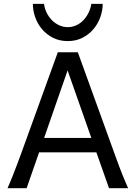

<svg xmlns="http://www.w3.org/2000/svg" viewBox="-20 -987 721 1007"><path d="M334.5 -617.7 211.4 -263.7H459ZM19.5 0Q25.9 -14.6 32.7 -30.8Q39.6 -46.9 47.6 -67.1Q55.7 -87.4 65.4 -113.3Q75.2 -139.2 87.9 -173.3L283.2 -712.9H388.2L583.5 -173.3Q595.7 -139.2 605.5 -113.3Q615.2 -87.4 623.5 -67.1Q631.8 -46.9 638.7 -30.8Q645.5 -14.6 651.9 0H551.8L485.4 -188H185.1L119.6 0ZM518.6 -966.8Q518.6 -931.2 505.9 -896.2Q493.2 -861.3 469.5 -833.5Q445.8 -805.7 411.9 -788.6Q377.9 -771.5 335.4 -771.5Q292.5 -771.5 258.5 -788.6Q224.6 -805.7 200.9 -833.5Q177.2 -861.3 164.8 -896.2Q152.3 -931.2 152.3 -966.8H210.9Q213.9 -941.9 224.9 -919.9Q235.8 -897.9 252.4 -881.1Q269 -864.3 290.3 -854.5Q311.5 -844.7 335.4 -844.7Q359.4 -844.7 380.4 -854.5Q401.4 -864.3 417.5 -881.1Q433.6 -897.9 444.3 -919.9Q455.1 -941.9 459 -966.8Z"/></svg>

Font: Andika APac
Style: Regular
Weight: 400
Designer: Victor Gaultney, Annie Olsen, Julie Remington, Don Collingsworth, Eric Hays, Becca Hirsbrunner
Foundry: SIL International
Version: Version 5.000